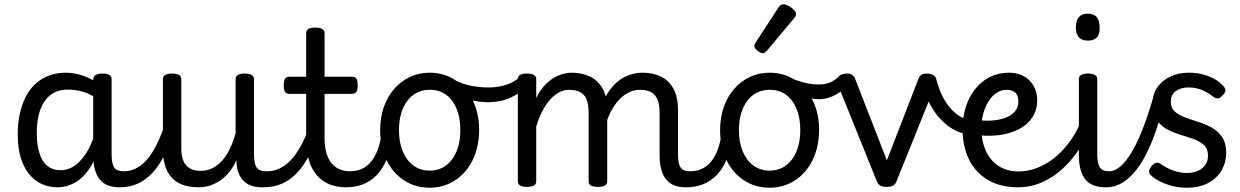

<svg xmlns="http://www.w3.org/2000/svg" viewBox="-20 -859 5801 898"><path d="M250 17Q195 17 153 -11Q111 -39 87 -94Q63 -149 63 -232Q63 -284 73 -328.5Q83 -373 101.5 -408.5Q120 -444 147.5 -468.5Q175 -493 210 -506Q245 -519 288 -519Q329 -519 371 -504Q413 -489 448 -462V-386Q408 -418 371 -429Q334 -440 298 -440Q271 -440 248 -432Q225 -424 207.5 -407.5Q190 -391 177.5 -366.5Q165 -342 158.5 -309.5Q152 -277 152 -235Q152 -183 164 -144Q176 -105 200.5 -84Q225 -63 264 -63Q301 -63 334 -87.5Q367 -112 393.5 -160.5Q420 -209 437 -282L454 -217Q436 -130 403.5 -78.5Q371 -27 331 -5Q291 17 250 17ZM540 17Q509 17 486 8.5Q463 0 447.5 -18.5Q432 -37 424 -65.5Q416 -94 416 -135V-487Q416 -501 427 -508Q438 -515 459 -515Q481 -515 491.5 -508.5Q502 -502 502 -488V-138Q502 -94 514 -76Q526 -58 559 -58Q569 -58 574 -46.5Q579 -35 577.5 -20.5Q576 -6 567 5.5Q558 17 540 17Z M540 17Q526 17 519.5 5.5Q513 -6 514.5 -20.5Q516 -35 527 -46.5Q538 -58 559 -58Q588 -58 615 -71Q642 -84 666 -111Q690 -138 711 -179.5Q732 -221 751 -276Q756 -291 768 -290.5Q780 -290 789.5 -280.5Q799 -271 796 -259Q776 -189 750.5 -137Q725 -85 693.5 -51Q662 -17 624 0Q586 17 540 17Z M908 17Q855 17 818 -2Q781 -21 761.5 -60.5Q742 -100 742 -161V-489Q742 -502 752.5 -508.5Q763 -515 784 -515Q806 -515 817 -508.5Q828 -502 828 -489V-163Q828 -129 838 -106Q848 -83 868 -71.5Q888 -60 919 -60Q949 -60 974.5 -73Q1000 -86 1020.5 -109.5Q1041 -133 1056.5 -166Q1072 -199 1082 -237V-489Q1082 -502 1092.5 -508.5Q1103 -515 1125 -515Q1146 -515 1157 -508.5Q1168 -502 1168 -489V-138Q1168 -94 1180 -76Q1192 -58 1225 -58Q1239 -58 1246 -46.5Q1253 -35 1251.5 -20.5Q1250 -6 1239 5.5Q1228 17 1206 17Q1182 17 1162 11.5Q1142 6 1126.5 -6.5Q1111 -19 1101 -38.5Q1091 -58 1087 -85L1086 -109Q1071 -77 1051.5 -53.5Q1032 -30 1009.5 -14.5Q987 1 961 9Q935 17 908 17Z M1211 17Q1197 17 1190.5 5.5Q1184 -6 1185.5 -20.5Q1187 -35 1198 -46.5Q1209 -58 1230 -58Q1260 -58 1287.5 -71Q1315 -84 1339 -109Q1363 -134 1385 -173Q1407 -212 1426 -264Q1431 -279 1443.5 -278Q1456 -277 1465 -268Q1474 -259 1471 -248Q1450 -180 1424.5 -130.5Q1399 -81 1367 -48Q1335 -15 1296.5 1Q1258 17 1211 17Z M1599 17Q1553 17 1518.5 2Q1484 -13 1460 -41.5Q1436 -70 1424 -112.5Q1412 -155 1412 -211V-420H1334Q1320 -420 1313.5 -429Q1307 -438 1307 -460Q1307 -483 1313.5 -491.5Q1320 -500 1334 -500H1412V-704Q1412 -717 1422.5 -723.5Q1433 -730 1455 -730Q1476 -730 1487 -723.5Q1498 -717 1498 -704V-500H1625Q1640 -500 1646.5 -491.5Q1653 -483 1653 -460Q1653 -438 1646.5 -429Q1640 -420 1625 -420H1498V-214Q1498 -177 1505.5 -148Q1513 -119 1528 -99Q1543 -79 1565.5 -68.5Q1588 -58 1617 -58Q1631 -58 1638 -46.5Q1645 -35 1643.5 -20.5Q1642 -6 1631 5.5Q1620 17 1599 17Z M1599 17Q1585 17 1578.5 5.5Q1572 -6 1573.5 -20.5Q1575 -35 1586 -46.5Q1597 -58 1618 -58Q1645 -58 1667.5 -67Q1690 -76 1708.5 -95Q1727 -114 1740.5 -144Q1754 -174 1762 -215Q1765 -230 1778 -233.5Q1791 -237 1803 -232Q1815 -227 1813 -212Q1805 -153 1786.5 -109.5Q1768 -66 1740.5 -38.5Q1713 -11 1677.5 3Q1642 17 1599 17Z M1990 19Q1923 19 1870.5 -15Q1818 -49 1788 -109.5Q1758 -170 1758 -250Q1758 -309 1775 -358Q1792 -407 1823.5 -443Q1855 -479 1897 -499Q1939 -519 1990 -519Q2057 -519 2109 -484.5Q2161 -450 2191 -389.5Q2221 -329 2221 -251Q2221 -204 2210 -163Q2199 -122 2178.5 -88.5Q2158 -55 2129.5 -31Q2101 -7 2065.5 6Q2030 19 1990 19ZM1990 -61Q2023 -61 2049 -74.5Q2075 -88 2094 -113Q2113 -138 2123 -173Q2133 -208 2133 -251Q2133 -308 2115.5 -350.5Q2098 -393 2066 -416Q2034 -439 1990 -439Q1958 -439 1931 -426Q1904 -413 1885 -387.5Q1866 -362 1856 -327.5Q1846 -293 1846 -250Q1846 -193 1864 -150.5Q1882 -108 1914 -84.5Q1946 -61 1990 -61Z M2262 -381Q2218 -381 2172.5 -393.5Q2127 -406 2065 -440Q2052 -446 2050 -457.5Q2048 -469 2053 -479.5Q2058 -490 2067.5 -495Q2077 -500 2088 -494Q2131 -470 2173 -460Q2215 -450 2265 -450Q2296 -450 2324 -456Q2352 -462 2375.5 -474Q2399 -486 2414 -503Q2422 -511 2431 -507.5Q2440 -504 2447 -494.5Q2454 -485 2454.5 -473.5Q2455 -462 2446 -454Q2415 -427 2385.5 -411Q2356 -395 2326 -388Q2296 -381 2262 -381Z M3189 17Q3158 17 3135 8.5Q3112 0 3096.5 -18.5Q3081 -37 3073 -65.5Q3065 -94 3065 -135V-334Q3065 -368 3056 -391.5Q3047 -415 3027 -427Q3007 -439 2973 -439Q2944 -439 2916.5 -424.5Q2889 -410 2865 -380.5Q2841 -351 2823 -306Q2805 -261 2795 -201L2767 -200Q2767 -278 2784.5 -337.5Q2802 -397 2832 -438Q2862 -479 2901.5 -499Q2941 -519 2985 -519Q3033 -519 3070 -501.5Q3107 -484 3129 -445.5Q3151 -407 3151 -343V-138Q3151 -94 3163 -76Q3175 -58 3208 -58Q3222 -58 3228.5 -46.5Q3235 -35 3233.5 -20.5Q3232 -6 3221 5.5Q3210 17 3189 17ZM2444 15Q2423 15 2412.5 8.5Q2402 2 2402 -11V-489Q2402 -502 2412.5 -508.5Q2423 -515 2444 -515Q2466 -515 2477 -508.5Q2488 -502 2488 -489V-401Q2505 -435 2525.5 -457.5Q2546 -480 2568 -493.5Q2590 -507 2612 -513Q2634 -519 2653 -519Q2700 -519 2738 -501.5Q2776 -484 2798 -445.5Q2820 -407 2820 -343V-11Q2820 2 2809 8.5Q2798 15 2776 15Q2754 15 2743.5 8.5Q2733 2 2733 -11V-334Q2733 -368 2724.5 -391.5Q2716 -415 2695.5 -427Q2675 -439 2641 -439Q2619 -439 2597.5 -428.5Q2576 -418 2555.5 -396Q2535 -374 2518 -342Q2501 -310 2488 -268V-11Q2488 2 2477 8.5Q2466 15 2444 15Z M3189 17Q3175 17 3168.5 5.5Q3162 -6 3163.5 -20.5Q3165 -35 3176 -46.5Q3187 -58 3208 -58Q3235 -58 3257.5 -67Q3280 -76 3298.5 -95Q3317 -114 3330.5 -144Q3344 -174 3352 -215Q3355 -230 3368 -233.5Q3381 -237 3393 -232Q3405 -227 3403 -212Q3395 -153 3376.5 -109.5Q3358 -66 3330.5 -38.5Q3303 -11 3267.5 3Q3232 17 3189 17Z M3580 19Q3513 19 3460.5 -15Q3408 -49 3378 -109.5Q3348 -170 3348 -250Q3348 -309 3365 -358Q3382 -407 3413.5 -443Q3445 -479 3487 -499Q3529 -519 3580 -519Q3647 -519 3699 -484.5Q3751 -450 3781 -389.5Q3811 -329 3811 -251Q3811 -204 3800 -163Q3789 -122 3768.5 -88.5Q3748 -55 3719.5 -31Q3691 -7 3655.5 6Q3620 19 3580 19ZM3580 -61Q3613 -61 3639 -74.5Q3665 -88 3684 -113Q3703 -138 3713 -173Q3723 -208 3723 -251Q3723 -308 3705.5 -350.5Q3688 -393 3656 -416Q3624 -439 3580 -439Q3548 -439 3521 -426Q3494 -413 3475 -387.5Q3456 -362 3446 -327.5Q3436 -293 3436 -250Q3436 -193 3454 -150.5Q3472 -108 3504 -84.5Q3536 -61 3580 -61Z M3809 -395Q3781 -395 3746.5 -407Q3712 -419 3656 -446Q3641 -454 3640.5 -468Q3640 -482 3651 -491.5Q3662 -501 3678 -494Q3717 -478 3748 -471Q3779 -464 3811 -464Q3843 -464 3866 -475Q3889 -486 3905 -503Q3911 -509 3918 -504.5Q3925 -500 3931 -489Q3937 -478 3938 -466Q3939 -454 3931 -447Q3907 -424 3875.5 -409.5Q3844 -395 3809 -395Z M3549 -610Q3538 -610 3523 -622Q3508 -634 3508 -644Q3508 -647 3509 -650Q3510 -653 3514 -660L3621 -824Q3626 -832 3631.5 -835.5Q3637 -839 3645 -839Q3655 -839 3668.5 -831.5Q3682 -824 3692.5 -813.5Q3703 -803 3703 -794Q3703 -787 3700.5 -782.5Q3698 -778 3691 -770L3568 -623Q3556 -610 3549 -610Z M4127 15Q4105 15 4095.5 8Q4086 1 4081 -11L3898 -465Q3890 -485 3902 -500Q3914 -515 3942 -515Q3957 -515 3965.5 -509Q3974 -503 3980 -489L4128 -109L4275 -489Q4280 -503 4289 -509Q4298 -515 4313 -515Q4342 -515 4353 -501Q4364 -487 4356 -465L4173 -11Q4169 1 4159 8Q4149 15 4127 15Z M4501 -230Q4451 -242 4415 -269.5Q4379 -297 4354.5 -331.5Q4330 -366 4316.5 -400Q4303 -434 4298 -459Q4295 -473 4303 -483Q4311 -493 4323 -497.5Q4335 -502 4345.5 -501.5Q4356 -501 4358 -492Q4364 -467 4375.5 -437Q4387 -407 4406 -378Q4425 -349 4452 -327Q4479 -305 4515 -296Q4528 -293 4531 -281.5Q4534 -270 4531 -257Q4528 -244 4520 -235.5Q4512 -227 4501 -230Z M4530 -300Q4576 -293 4614.5 -295Q4653 -297 4682 -308Q4711 -319 4727 -338Q4743 -357 4743 -384Q4743 -414 4727.5 -426.5Q4712 -439 4688 -439Q4663 -439 4641.5 -425Q4620 -411 4604 -386Q4588 -361 4579 -328.5Q4570 -296 4570 -260Q4570 -210 4583.5 -172Q4597 -134 4620.5 -108Q4644 -82 4676 -69.5Q4708 -57 4744 -57Q4759 -57 4766 -45.5Q4773 -34 4773 -19.5Q4773 -5 4766 6Q4759 17 4744 17Q4658 17 4599.5 -18Q4541 -53 4511.5 -114.5Q4482 -176 4482 -255Q4482 -310 4497 -358Q4512 -406 4541 -442.5Q4570 -479 4610 -499Q4650 -519 4700 -519Q4738 -519 4767.5 -503Q4797 -487 4814 -458Q4831 -429 4831 -390Q4831 -344 4808 -309.5Q4785 -275 4744 -254Q4703 -233 4648.5 -226.5Q4594 -220 4530 -230Z M4741 17Q4732 17 4727 6Q4722 -5 4722 -19.5Q4722 -34 4727 -45.5Q4732 -57 4741 -57Q4788 -57 4830.5 -73.5Q4873 -90 4909.5 -119Q4946 -148 4976 -187Q5006 -226 5027 -271Q5033 -281 5046 -278.5Q5059 -276 5068 -267Q5077 -258 5073 -248Q5052 -197 5019.5 -150Q4987 -103 4945 -65.5Q4903 -28 4851.5 -5.5Q4800 17 4741 17Z M5150 17Q5120 17 5096.5 8.5Q5073 0 5057.5 -18.5Q5042 -37 5034 -65.5Q5026 -94 5026 -135V-489Q5026 -502 5036.5 -508.5Q5047 -515 5068 -515Q5090 -515 5101 -508.5Q5112 -502 5112 -489V-138Q5112 -94 5124 -76Q5136 -58 5169 -58Q5183 -58 5190 -46.5Q5197 -35 5195.5 -20.5Q5194 -6 5183 5.5Q5172 17 5150 17ZM5068 -669Q5040 -669 5026 -684.5Q5012 -700 5012 -731Q5012 -763 5026 -779Q5040 -795 5068 -795Q5096 -795 5109.5 -779Q5123 -763 5123 -731Q5125 -700 5110.5 -684.5Q5096 -669 5068 -669Z M5152 17Q5138 17 5133.5 5.5Q5129 -6 5132 -20.5Q5135 -35 5144 -46.5Q5153 -58 5167 -58Q5196 -58 5224.5 -84.5Q5253 -111 5279.5 -158.5Q5306 -206 5330.5 -271.5Q5355 -337 5377 -415Q5382 -432 5396 -433Q5410 -434 5421.5 -425.5Q5433 -417 5430 -402Q5415 -337 5395.5 -275Q5376 -213 5351.5 -160Q5327 -107 5297 -67.5Q5267 -28 5231 -5.5Q5195 17 5152 17Z M5528 19Q5495 19 5463.5 11Q5432 3 5406 -10Q5380 -23 5362 -40Q5353 -48 5354.5 -59Q5356 -70 5368 -85Q5379 -96 5387.5 -98Q5396 -100 5409 -92Q5437 -72 5469 -61Q5501 -50 5529 -50Q5558 -50 5580.5 -59Q5603 -68 5616.5 -86.5Q5630 -105 5630 -131Q5630 -163 5611 -180.5Q5592 -198 5562.5 -208.5Q5533 -219 5500 -229Q5467 -239 5437.5 -255Q5408 -271 5389 -299Q5370 -327 5370 -374Q5370 -416 5391.5 -448.5Q5413 -481 5451.5 -500Q5490 -519 5540 -519Q5579 -519 5610 -510Q5641 -501 5664.5 -487Q5688 -473 5702 -456Q5713 -444 5711.5 -434Q5710 -424 5698 -413Q5687 -400 5676.5 -399Q5666 -398 5654 -407Q5627 -428 5599.5 -439Q5572 -450 5539 -450Q5504 -450 5480 -433.5Q5456 -417 5456 -383Q5456 -354 5474.5 -337.5Q5493 -321 5522.5 -310Q5552 -299 5585.5 -288.5Q5619 -278 5648.5 -261.5Q5678 -245 5696.5 -217Q5715 -189 5715 -143Q5715 -101 5694.5 -64Q5674 -27 5632.5 -4Q5591 19 5528 19Z"/></svg>

Font: Playwrite NG Modern
Style: Regular
Weight: 400
Designer: Veronika Burian, José Scaglione
Foundry: TypeTogether
Version: Version 1.002